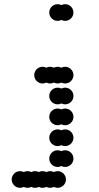

<svg xmlns="http://www.w3.org/2000/svg" viewBox="-20 -700 472 920"><path d="M36 160C36 182 54 200 76 200C82.5 200 88.6 198.4 94 195.7C99.4 198.4 105.5 200 112 200C118.5 200 124.6 198.4 130 195.7C135.4 198.4 141.5 200 148 200C154.5 200 160.6 198.4 166 195.7C171.4 198.4 177.5 200 184 200C190.5 200 196.6 198.4 202 195.7C207.4 198.4 213.5 200 220 200C226.5 200 232.6 198.4 238 195.7C243.4 198.4 249.5 200 256 200C278 200 296 182 296 160C296 138 278 120 256 120C249.5 120 243.4 121.6 238 124.3C232.6 121.6 226.5 120 220 120C213.5 120 207.4 121.6 202 124.3C196.6 121.6 190.5 120 184 120C177.5 120 171.4 121.6 166 124.3C160.6 121.6 154.5 120 148 120C141.5 120 135.4 121.6 130 124.3C124.6 121.6 118.5 120 112 120C105.5 120 99.4 121.6 94 124.3C88.6 121.6 82.5 120 76 120C54 120 36 138 36 160ZM216 60C216 82 234 100 256 100C262.5 100 268.6 98.4 274 95.7C279.4 98.4 285.5 100 292 100C314 100 332 82 332 60C332 38 314 20 292 20C285.5 20 279.4 21.6 274 24.3C268.6 21.6 262.5 20 256 20C234 20 216 38 216 60ZM216 -40C216 -18 234 0 256 0C262.5 0 268.6 -1.6 274 -4.3C279.4 -1.6 285.5 0 292 0C314 0 332 -18 332 -40C332 -62 314 -80 292 -80C285.5 -80 279.4 -78.4 274 -75.7C268.6 -78.4 262.5 -80 256 -80C234 -80 216 -62 216 -40ZM216 -140C216 -118 234 -100 256 -100C262.5 -100 268.6 -101.6 274 -104.3C279.4 -101.6 285.5 -100 292 -100C314 -100 332 -118 332 -140C332 -162 314 -180 292 -180C285.5 -180 279.4 -178.4 274 -175.7C268.6 -178.4 262.5 -180 256 -180C234 -180 216 -162 216 -140ZM216 -240C216 -218 234 -200 256 -200C262.5 -200 268.6 -201.6 274 -204.3C279.4 -201.6 285.5 -200 292 -200C314 -200 332 -218 332 -240C332 -262 314 -280 292 -280C285.5 -280 279.4 -278.4 274 -275.7C268.6 -278.4 262.5 -280 256 -280C234 -280 216 -262 216 -240ZM144 -340C144 -318 162 -300 184 -300C190.5 -300 196.6 -301.6 202 -304.3C207.4 -301.6 213.5 -300 220 -300C226.5 -300 232.6 -301.6 238 -304.3C243.4 -301.6 249.5 -300 256 -300C262.5 -300 268.6 -301.6 274 -304.3C279.4 -301.6 285.5 -300 292 -300C314 -300 332 -318 332 -340C332 -362 314 -380 292 -380C285.5 -380 279.4 -378.4 274 -375.7C268.6 -378.4 262.5 -380 256 -380C249.5 -380 243.4 -378.4 238 -375.7C232.6 -378.4 226.5 -380 220 -380C213.5 -380 207.4 -378.4 202 -375.7C196.6 -378.4 190.5 -380 184 -380C162 -380 144 -362 144 -340ZM216 -640C216 -618 234 -600 256 -600C262.5 -600 268.6 -601.6 274 -604.3C279.4 -601.6 285.5 -600 292 -600C314 -600 332 -618 332 -640C332 -662 314 -680 292 -680C285.5 -680 279.4 -678.4 274 -675.7C268.6 -678.4 262.5 -680 256 -680C234 -680 216 -662 216 -640Z"/></svg>

Font: Dotrice Condensed
Style: Bold
Weight: 700
Width: 2
Monospace: yes
Designer: Paul Flo Williams
Foundry: His Deeds Are Dust
Version: Version 1.001